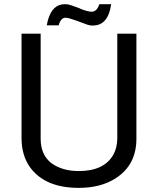

<svg xmlns="http://www.w3.org/2000/svg" viewBox="-20 -893 762 936"><path d="M464.4 -872.6H522Q507.3 -768.6 433.1 -768.6H425.3Q416 -769.5 405.3 -772.9L348.1 -793.9Q313 -806.6 299.3 -806.6Q276.4 -806.6 266.1 -769.5H208Q224.1 -862.8 283.2 -871.6L293.9 -872.6L310.1 -871.6Q323.2 -869.6 364.3 -854L376 -848.6Q409.2 -835.9 427.2 -835.9Q452.1 -835.9 464.4 -872.6ZM551.8 -729H645V-216.8Q645 -86.9 541 -22Q469.2 22.9 363.8 22.9Q199.2 22.9 126 -78.1Q85.9 -134.8 85 -216.8V-729H178.2V-216.8Q178.2 -138.2 231 -97.2Q284.2 -59.1 363.8 -59.1Q486.8 -59.1 532.2 -138.2Q550.8 -170.9 551.8 -216.8Z"/></svg>

Font: SolaimanLipi
Style: Normal
Weight: 400
Designer: Solaiman Karim
Foundry: Al Mamun Sumon
Version: Version 2.000